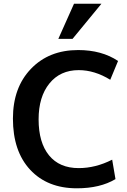

<svg xmlns="http://www.w3.org/2000/svg" viewBox="-20 -992 675 1022"><path d="M290.5 -785.2 374 -972.2H520L366.2 -785.2ZM389.2 10.3Q232.4 10.3 140.6 -88.4Q48.8 -187 48.8 -360.8Q48.8 -525.9 144.8 -625.7Q240.7 -725.6 396 -725.6Q521.5 -725.6 608.4 -667.5L566.9 -567.4Q483.4 -618.7 398.9 -618.7Q300.3 -618.7 242.9 -547.6Q185.5 -476.6 185.5 -356.9Q185.5 -232.9 241 -165Q296.4 -97.2 398.9 -97.2Q488.8 -97.2 577.1 -142.1L594.7 -38.6Q512.7 10.3 389.2 10.3Z"/></svg>

Font: Oxygen
Style: Bold
Weight: 700
Designer: vernon adams
Foundry: Vernon Adams
Version: Version 0.2.3 webfont; ttfautohint (v0.93.3-1d66) -l 8 -r 50